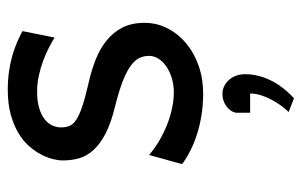

<svg xmlns="http://www.w3.org/2000/svg" viewBox="-166 -382 802 511"><g transform="rotate(-90 235.5 -127.0)"><path d="M390.6 -383.3Q378.4 -390.6 362.8 -398.7Q347.2 -406.7 328.9 -413.6Q310.5 -420.4 289.8 -425Q269 -429.7 246.6 -429.7Q219.7 -429.7 201.4 -423.8Q183.1 -418 172.1 -408.9Q161.1 -399.9 156.2 -388.4Q151.4 -377 151.4 -366.2Q151.4 -353.5 155.3 -343.8Q159.2 -334 171.6 -325.7Q184.1 -317.4 207 -309.6Q230 -301.8 268.6 -293Q301.8 -285.6 331.1 -274.2Q360.4 -262.7 382.3 -245.1Q404.3 -227.5 417 -202.9Q429.7 -178.2 429.7 -144Q429.7 -110.8 415 -82.5Q400.4 -54.2 375 -33Q349.6 -11.7 315.4 0.2Q281.2 12.2 241.7 12.2Q211.9 12.2 184.3 7.8Q156.7 3.4 132.6 -4.4Q108.4 -12.2 88.4 -22.5Q68.4 -32.7 53.7 -43.9L78.1 -131.8Q94.7 -117.2 115.5 -105Q136.2 -92.8 158.2 -84Q180.2 -75.2 202.4 -70.6Q224.6 -65.9 244.1 -65.9Q265.6 -65.9 283.4 -71.5Q301.3 -77.1 314.2 -86.2Q327.1 -95.2 334.5 -107.2Q341.8 -119.1 341.8 -131.8Q341.8 -145.5 336.2 -157.5Q330.6 -169.4 315.7 -180.4Q300.8 -191.4 274.7 -201.7Q248.5 -211.9 207.5 -222.2Q163.1 -232.9 135 -247.6Q106.9 -262.2 91.1 -279.8Q75.2 -297.4 69.3 -317.9Q63.5 -338.4 63.5 -361.3Q63.5 -372.6 67.1 -387.7Q70.8 -402.8 79.3 -419.2Q87.9 -435.5 101.8 -451.4Q115.7 -467.3 136.7 -479.7Q157.7 -492.2 186 -500Q214.4 -507.8 251.5 -507.8Q277.8 -507.8 301 -504.4Q324.2 -501 343.5 -495.4Q362.8 -489.7 378.9 -482.7Q395 -475.6 407.7 -468.8ZM190.4 100.1Q191.9 91.3 197 84.7Q202.1 78.1 209 73.2Q215.8 68.4 223.9 65.9Q231.9 63.5 240.2 63.5Q251 63.5 260.5 67.9Q270 72.3 277.3 80.3Q284.7 88.4 288.8 99.4Q293 110.4 293 124Q293 157.7 277.1 190.9Q261.2 224.1 229 253.9L192.4 239.7Q200.2 231.9 209 220Q217.8 208 225.1 194.3Q232.4 180.7 237.1 165.8Q241.7 150.9 241.7 137.2H190.4Z"/></g></svg>

Font: Andika
Style: Regular
Weight: 400
Designer: Victor Gaultney, Annie Olsen, Julie Remington, Don Collingsworth, Eric Hays
Foundry: SIL International
Version: Version 1.001